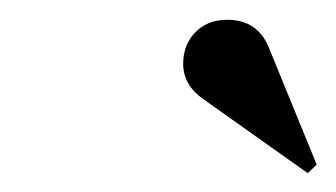

<svg xmlns="http://www.w3.org/2000/svg" viewBox="-20 -745 347 198"><path d="M214.4 -724.6Q245.6 -724.6 257.3 -695.8L306.6 -575.2L297.4 -566.4L189.9 -642.6Q168.9 -657.2 168.9 -679.2Q168.9 -697.8 180.2 -710.4Q192.9 -724.6 214.4 -724.6Z"/></svg>

Font: Modern Antiqua
Style: Book Oblique
Weight: 400
Italic angle: -12°
Designer: Wojciech Kalinowski "wmk69" (wmk69@o2.pl)
Foundry: Wojciech Kalinowski "wmk69" (wmk69@o2.pl)
Version: Version 3.1.0; 2021-05-28